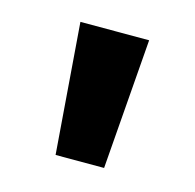

<svg xmlns="http://www.w3.org/2000/svg" viewBox="-53 -769 373 367"><g transform="rotate(15 133.0 -585.0)"><path d="M201 -714 181 -456H85L65 -714Z"/></g></svg>

Font: Noto Sans Duployan
Style: Bold
Weight: 700
Designer: David Corbett
Foundry: David Corbett
Version: Version 3.001